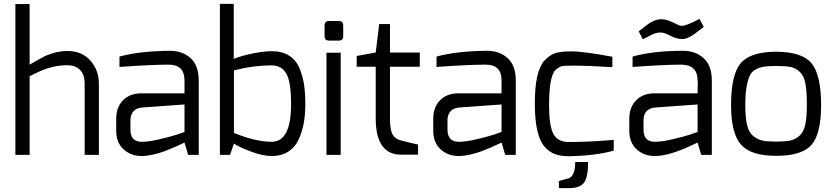

<svg xmlns="http://www.w3.org/2000/svg" viewBox="-20 -805 4338 998"><path d="M60 0V-784H134V-469Q137 -470 156 -481.5Q175 -493 179.5 -495Q184 -497 201 -506.5Q218 -516 225 -518Q232 -520 248 -526Q264 -532 274.5 -534Q285 -536 300 -538Q315 -540 330 -540Q406 -540 450 -490Q494 -440 494 -370V0H420V-370Q420 -418 395.5 -442Q371 -466 330 -466Q292 -466 258 -458Q224 -450 203.5 -441.5Q183 -433 134 -409V0Z M584 -126V-187Q584 -248 619.5 -284Q655 -320 717 -320Q816 -320 881 -320Q908 -320 923.5 -320Q939 -320 939 -320Q939 -349 939 -369Q939 -373 939 -376Q939 -379 939 -381.5Q939 -384 939 -385.5Q939 -387 939 -387Q939 -469 857 -469Q767 -469 601 -457V-511Q702 -539 860 -541Q861 -541 863 -541Q929 -541 971 -502.5Q1013 -464 1013 -387V0H958L939 -64L924 -57Q910 -50 886 -39.5Q862 -29 834 -18.5Q806 -8 774 -1Q742 6 717 6Q660 6 622 -29Q584 -64 584 -126ZM658 -131Q658 -68 717 -68Q753 -68 808.5 -81Q864 -94 902 -106L939 -119V-262L717 -246Q687 -243 672.5 -225Q658 -207 658 -181Z M1123 0V-785H1195V-499Q1240 -517 1297.5 -528Q1355 -539 1392 -539Q1446 -539 1482.5 -516Q1519 -493 1536.5 -450.5Q1554 -408 1560.5 -364.5Q1567 -321 1567 -263Q1567 -212 1559.5 -168.5Q1552 -125 1534 -83.5Q1516 -42 1480 -18Q1444 6 1392 6Q1346 6 1283.5 -17.5Q1221 -41 1196 -59L1176 0ZM1196 -114Q1309 -68 1392 -68Q1493 -68 1493 -263Q1493 -379 1468.5 -422Q1444 -465 1392 -465Q1296 -465 1196 -439Z M1667 -617V-671Q1667 -696 1691 -696H1741Q1764 -696 1764 -671V-617Q1764 -594 1741 -594H1691Q1667 -594 1667 -617ZM1677 0V-531H1751V0Z M1834 -458V-514L1933 -532L1951 -680H2007V-532H2162V-458H2007V-190Q2007 -129 2021 -105.5Q2035 -82 2064 -75Q2146 -54 2153 -54V-1H2065Q1933 -1 1933 -190V-458Z M2232 -126V-187Q2232 -248 2267.5 -284Q2303 -320 2365 -320Q2464 -320 2529 -320Q2556 -320 2571.5 -320Q2587 -320 2587 -320Q2587 -349 2587 -369Q2587 -373 2587 -376Q2587 -379 2587 -381.5Q2587 -384 2587 -385.5Q2587 -387 2587 -387Q2587 -469 2505 -469Q2415 -469 2249 -457V-511Q2350 -539 2508 -541Q2509 -541 2511 -541Q2577 -541 2619 -502.5Q2661 -464 2661 -387V0H2606L2587 -64L2572 -57Q2558 -50 2534 -39.5Q2510 -29 2482 -18.5Q2454 -8 2422 -1Q2390 6 2365 6Q2308 6 2270 -29Q2232 -64 2232 -126ZM2306 -131Q2306 -68 2365 -68Q2401 -68 2456.5 -81Q2512 -94 2550 -106L2587 -119V-262L2365 -246Q2335 -243 2320.5 -225Q2306 -207 2306 -181Z M2760 -266Q2760 -350 2772 -406Q2785 -462 2810 -490Q2835 -517 2864 -528Q2893 -538 2952 -538Q3012 -538 3163 -510V-456Q3024 -464 2969 -464Q2914 -464 2901 -461Q2888 -458 2874 -447Q2860 -436 2852 -415Q2834 -368 2834 -259Q2834 -150 2857 -108Q2880 -67 2935 -67Q3029 -67 3132 -75L3170 -78V-22Q3074 5 2935 7Q2894 7 2865 -4Q2836 -14 2811 -42Q2786 -70 2773 -126Q2760 -182 2760 -266ZM2970 37H3037Q3037 115 3016 144Q2995 173 2936 173H2885V136L2938 121Q2970 107 2970 37Z M3526 -671Q3549 -671 3616 -707L3638 -665Q3635 -663 3613 -646Q3560 -602 3527 -602Q3497 -602 3465 -619Q3433 -636 3415 -636Q3396 -636 3381 -630Q3367 -625 3351 -616Q3334 -606 3321 -601L3300 -642Q3327 -664 3341 -674Q3354 -685 3377 -696Q3399 -706 3422.5 -705Q3446 -704 3479 -688Q3513 -671 3519 -671ZM3268 -511Q3376 -541 3530 -541Q3595 -541 3637 -503Q3680 -465 3680 -387V0H3625L3606 -64L3591 -57Q3461 6 3384 6Q3327 6 3289 -29Q3251 -64 3251 -126V-187Q3251 -248 3287 -284Q3322 -320 3384 -320H3551H3606Q3607 -353 3607 -370Q3607 -386 3606 -387Q3606 -469 3520 -469Q3434 -469 3268 -457ZM3325 -131Q3325 -68 3384 -68Q3420 -68 3475 -81Q3531 -94 3569 -106L3606 -119V-262L3384 -246Q3354 -243 3339 -225Q3325 -207 3325 -181Z M3780 -258Q3780 -419 3831 -477.5Q3882 -536 4014 -536Q4148 -536 4198 -476.5Q4248 -417 4248 -258Q4248 -109 4198 -52Q4148 5 4014 5Q3882 5 3831 -54Q3780 -113 3780 -258ZM3854 -258Q3854 -193 3863.5 -154Q3873 -115 3896.5 -97Q3920 -79 3944.5 -74Q3969 -69 4014 -69Q4060 -69 4085.5 -74Q4111 -79 4133.5 -97.5Q4156 -116 4165 -154.5Q4174 -193 4174 -258Q4174 -329 4166.5 -370Q4159 -411 4137 -431.5Q4115 -452 4089.5 -457Q4064 -462 4014 -462Q3976 -462 3954 -459Q3932 -456 3910 -445Q3888 -434 3877.5 -412Q3867 -390 3860.5 -352.5Q3854 -315 3854 -258Z"/></svg>

Font: Mina
Style: Regular
Weight: 400
Version: Version 1.000